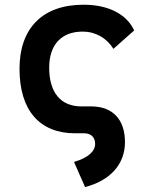

<svg xmlns="http://www.w3.org/2000/svg" viewBox="-20 -547 626 802"><path d="M335.4 234.4C440.9 207 502 138.7 502 46.9C502 -46.9 452.1 -101.1 364.3 -102.5H320.3C234.4 -102.5 185.5 -159.2 185.5 -264.6C185.5 -360.8 237.3 -415 325.2 -415C378.4 -415 425.8 -388.7 453.6 -342.8L540.5 -419.9C508.8 -488.3 432.1 -527.3 329.1 -527.3C157.2 -527.3 61.5 -428.7 61.5 -259.8C61.5 -85.9 145.5 9.8 293.9 9.8H332.5C360.8 10.3 377.4 26.9 377.4 54.2C377.4 86.4 345.2 113.3 289.1 129.4Z"/></svg>

Font: Cascadia Code NF SemiBold
Style: Regular
Weight: 600
Monospace: yes
Designer: Aaron Bell
Foundry: Saja Typeworks
Version: Version 2404.023